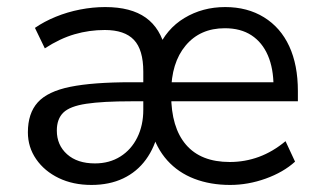

<svg xmlns="http://www.w3.org/2000/svg" viewBox="-20 -515 911 544"><path d="M239 9Q187 9 146.5 -10.5Q106 -30 82.5 -64Q59 -98 59 -140Q59 -194 87 -225Q115 -256 179 -269Q243 -282 352 -282H397V-228H352Q271 -228 224.5 -221Q178 -214 159.5 -196Q141 -178 141 -145Q141 -104 170 -78Q199 -52 249 -52Q290 -52 321 -71.5Q352 -91 369 -125.5Q386 -160 386 -204V-312Q386 -374 359.5 -402Q333 -430 277 -430Q233 -430 191.5 -418Q150 -406 107 -378L79 -436Q105 -454 138 -467.5Q171 -481 207 -488Q243 -495 278 -495Q351 -495 393 -465Q435 -435 449 -374H426Q451 -433 502.5 -464Q554 -495 618 -495Q681 -495 728 -466Q775 -437 799.5 -384Q824 -331 824 -257V-228H456V-282H770L755 -269Q755 -321 739 -358Q723 -395 692.5 -415Q662 -435 617 -435Q547 -435 506 -386Q465 -337 465 -253V-246Q465 -154 507 -105Q549 -56 631 -56Q674 -56 713.5 -70.5Q753 -85 789 -115L816 -57Q783 -27 733 -9Q683 9 632 9Q576 9 530.5 -8.5Q485 -26 454 -60.5Q423 -95 409 -145H429Q419 -98 393.5 -63Q368 -28 329 -9.5Q290 9 239 9Z"/></svg>

Font: NunitoSans1
Style: Book
Weight: 400
Designer: Vernon Adams
Foundry: Vernon Adams
Version: Version 3.101;gftools[0.9.27]